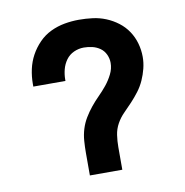

<svg xmlns="http://www.w3.org/2000/svg" viewBox="-65 -591 630 653"><g transform="rotate(-10 250.0 -264.0)"><path d="M194 0V-78Q194 -98 195.5 -119Q197 -140 203 -159.5Q209 -179 219.5 -196.5Q230 -214 243 -230Q256 -246 270.5 -260.5Q285 -275 298 -291Q311 -307 320.5 -326Q330 -345 330 -365Q330 -380 323.5 -394Q317 -408 305 -416.5Q293 -425 278.5 -428.5Q264 -432 249 -432Q231 -432 214.5 -424.5Q198 -417 187.5 -402.5Q177 -388 172.5 -370.5Q168 -353 168 -336V-331H57V-340Q57 -366 62.5 -391Q68 -416 80 -438Q92 -460 110 -478.5Q128 -497 151 -508Q174 -519 199 -523.5Q224 -528 249 -528Q273 -528 296.5 -525Q320 -522 342 -513Q364 -504 383 -489.5Q402 -475 415 -455.5Q428 -436 434.5 -413Q441 -390 441 -366Q441 -346 436 -326Q431 -306 422.5 -287Q414 -268 401.5 -251.5Q389 -235 375 -220Q361 -205 346.5 -190.5Q332 -176 322 -158Q312 -140 309 -119.5Q306 -99 306 -78V0Z"/></g></svg>

Font: Iosevka Fixed
Style: Bold
Weight: 700
Monospace: yes
Designer: Belleve Invis
Foundry: Belleve Invis
Version: Version 32.3.0